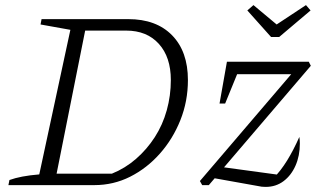

<svg xmlns="http://www.w3.org/2000/svg" viewBox="-20 -726 1252 753"><path d="M483 -651Q593 -651 655 -587.5Q717 -524 717 -412Q717 -329 687.5 -255Q658 -181 607 -123.5Q556 -66 490.5 -33Q425 0 350 0H13L17 -20Q39 -28 68 -33.5Q97 -39 134 -42L256 -609L139 -630L143 -651ZM419 -45Q471 -66 513.5 -103Q556 -140 587 -188Q618 -236 634 -293.5Q650 -351 650 -412Q650 -502 603 -554Q556 -606 475 -606H314L202 -45ZM773 0 764 -16 1164 -484H1191L1199 -468L799 0ZM994 4 804 -30 842 -72 1084 -39 1053 -28Q1081 -56 1106 -96.5Q1131 -137 1154 -189Q1155 -183 1155.5 -176.5Q1156 -170 1156 -163Q1156 -115 1139 -76.5Q1122 -38 1092 -15.5Q1062 7 1022 7Q1005 7 994 4ZM841 -320 870 -484H930L863 -320ZM890 -435 870 -484H1191L1140 -435ZM1043 -581 950 -685 974 -706 1065 -630 1180 -706 1198 -685 1075 -581Z"/></svg>

Font: Piazzolla Thin ExtraLight
Style: Italic
Weight: 250
Italic angle: -11.3°
Version: Version 2.005